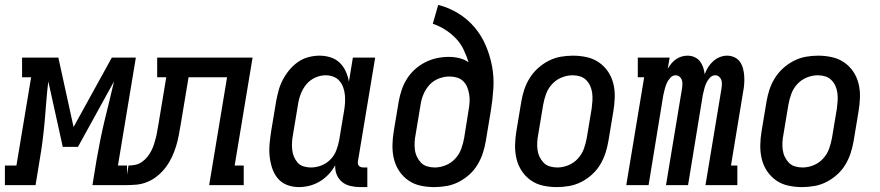

<svg xmlns="http://www.w3.org/2000/svg" viewBox="-67 -755 3587 783"><path d="M-47 0V-80H0L60 -440H23V-520H171L233 -237L389 -520H487L414 -80H451V0H310L327 -104Q334 -144 342 -184Q350 -224 359.5 -263.5Q369 -303 379 -343Q389 -383 398 -423L251 -156H189L130 -423Q125 -383 122 -343Q119 -303 115.5 -263.5Q112 -224 107 -184Q102 -144 95 -104L78 0Z M444 0 457 -80Q471 -80 485.5 -83Q500 -86 512.5 -95Q525 -104 534.5 -116Q544 -128 550.5 -141Q557 -154 561.5 -168Q566 -182 569.5 -196.5Q573 -211 575 -225Q577 -239 580 -253L611 -440H574V-520H963L890 -80H927V0H786L859 -440H702L670 -248Q666 -226 662 -203.5Q658 -181 651 -158.5Q644 -136 634 -114.5Q624 -93 609.5 -73.5Q595 -54 575.5 -38Q556 -22 534 -13Q512 -4 489.5 -2Q467 0 444 0Z M1152 8Q1126 8 1103 -1Q1080 -10 1065 -28.5Q1050 -47 1042.5 -70.5Q1035 -94 1032.5 -118.5Q1030 -143 1032.5 -169Q1035 -195 1039 -221L1059 -341Q1063 -363 1069 -385.5Q1075 -408 1086 -429Q1097 -450 1112.5 -469Q1128 -488 1148 -502Q1168 -516 1191 -522Q1214 -528 1236 -528Q1260 -528 1281.5 -521Q1303 -514 1318.5 -499Q1334 -484 1343 -464Q1352 -444 1356 -422L1372 -520H1463L1393 -99Q1392 -93 1392.5 -88Q1393 -83 1396.5 -79Q1400 -75 1405.5 -73.5Q1411 -72 1416 -72H1431V8H1402Q1382 8 1362.5 3.5Q1343 -1 1328.5 -12.5Q1314 -24 1306.5 -42Q1299 -60 1300 -81Q1289 -61 1273 -44Q1257 -27 1237 -15Q1217 -3 1195 2.5Q1173 8 1152 8ZM1201 -72Q1222 -72 1243 -80Q1264 -88 1280 -104Q1296 -120 1304 -140.5Q1312 -161 1316 -182L1336 -302Q1339 -319 1340 -335.5Q1341 -352 1339.5 -368Q1338 -384 1332.5 -399Q1327 -414 1317 -425.5Q1307 -437 1292 -442.5Q1277 -448 1261 -448Q1239 -448 1217.5 -438Q1196 -428 1181.5 -410Q1167 -392 1159 -370.5Q1151 -349 1148 -327L1128 -207Q1125 -192 1124 -176.5Q1123 -161 1124.5 -145.5Q1126 -130 1131.5 -116.5Q1137 -103 1146.5 -92Q1156 -81 1171 -76.5Q1186 -72 1201 -72Z M1704 8Q1675 8 1647.5 2Q1620 -4 1598 -19.5Q1576 -35 1561 -57.5Q1546 -80 1539.5 -107Q1533 -134 1533.5 -163Q1534 -192 1539 -221L1559 -341Q1563 -364 1571 -388Q1579 -412 1592.5 -433.5Q1606 -455 1625.5 -472.5Q1645 -490 1668 -501.5Q1691 -513 1715 -518Q1739 -523 1763 -523Q1785 -523 1806 -518Q1827 -513 1844 -501Q1835 -529 1823 -554Q1811 -579 1791.5 -599Q1772 -619 1748.5 -634Q1725 -649 1698 -658L1720 -735Q1764 -724 1802 -700.5Q1840 -677 1868 -644Q1896 -611 1913.5 -570.5Q1931 -530 1939.5 -485.5Q1948 -441 1945 -394Q1942 -347 1934 -299L1914 -179Q1910 -155 1902 -130.5Q1894 -106 1880.5 -83.5Q1867 -61 1847 -43Q1827 -25 1803.5 -13Q1780 -1 1754.5 3.5Q1729 8 1704 8ZM1706 -72Q1728 -72 1750.5 -81Q1773 -90 1789.5 -108Q1806 -126 1814 -148Q1822 -170 1826 -193L1844 -306Q1847 -322 1848 -338Q1849 -354 1846.5 -369.5Q1844 -385 1838.5 -399Q1833 -413 1822.5 -423.5Q1812 -434 1797 -438.5Q1782 -443 1766 -443Q1744 -443 1722 -434.5Q1700 -426 1684.5 -409Q1669 -392 1660 -370.5Q1651 -349 1648 -327L1628 -207Q1625 -192 1624 -176Q1623 -160 1625 -144.5Q1627 -129 1633.5 -115.5Q1640 -102 1650 -91.5Q1660 -81 1675 -76.5Q1690 -72 1706 -72Z M2204 8Q2175 8 2147.5 2Q2120 -4 2098 -19.5Q2076 -35 2061 -57.5Q2046 -80 2039.5 -107Q2033 -134 2033.5 -163Q2034 -192 2039 -221L2059 -341Q2063 -365 2071 -389.5Q2079 -414 2093 -436.5Q2107 -459 2127 -477Q2147 -495 2170.5 -507Q2194 -519 2219 -523.5Q2244 -528 2269 -528Q2298 -528 2325.5 -522Q2353 -516 2375.5 -500.5Q2398 -485 2413 -462.5Q2428 -440 2434.5 -413Q2441 -386 2440 -357Q2439 -328 2434 -299L2414 -179Q2410 -155 2402 -130.5Q2394 -106 2380.5 -83.5Q2367 -61 2347 -43Q2327 -25 2303.5 -13Q2280 -1 2254.5 3.5Q2229 8 2204 8ZM2206 -72Q2228 -72 2250.5 -81Q2273 -90 2289.5 -108Q2306 -126 2314 -148Q2322 -170 2326 -193L2346 -313Q2348 -328 2349 -344Q2350 -360 2348 -375.5Q2346 -391 2340 -404.5Q2334 -418 2323.5 -428.5Q2313 -439 2298.5 -443.5Q2284 -448 2268 -448Q2246 -448 2223.5 -439Q2201 -430 2184.5 -412Q2168 -394 2160 -372Q2152 -350 2148 -327L2128 -207Q2125 -192 2124 -176Q2123 -160 2125 -144.5Q2127 -129 2133.5 -115.5Q2140 -102 2150 -91.5Q2160 -81 2175 -76.5Q2190 -72 2206 -72Z M2487 0 2560 -440H2534V-520H2664L2656 -475Q2663 -486 2671 -496Q2679 -506 2690 -513.5Q2701 -521 2713 -524.5Q2725 -528 2737 -528Q2752 -528 2765.5 -522Q2779 -516 2787.5 -505Q2796 -494 2800.5 -480.5Q2805 -467 2807 -452Q2812 -467 2820.5 -480.5Q2829 -494 2841 -505Q2853 -516 2868 -522Q2883 -528 2898 -528Q2914 -528 2928 -521.5Q2942 -515 2950.5 -503Q2959 -491 2963 -476Q2967 -461 2968 -445.5Q2969 -430 2968 -414Q2967 -398 2964 -383L2914 -80H2940V0H2810L2876 -398Q2877 -406 2877 -414.5Q2877 -423 2874 -430.5Q2871 -438 2864.5 -443Q2858 -448 2850 -448Q2837 -448 2827.5 -437.5Q2818 -427 2813 -415.5Q2808 -404 2805 -392Q2802 -380 2799 -367L2739 0H2649L2715 -398Q2716 -406 2716 -414.5Q2716 -423 2713 -430.5Q2710 -438 2703.5 -443Q2697 -448 2688 -448Q2676 -448 2666.5 -437.5Q2657 -427 2652 -415.5Q2647 -404 2644 -392Q2641 -380 2638 -367L2578 0Z M3204 8Q3175 8 3147.5 2Q3120 -4 3098 -19.5Q3076 -35 3061 -57.5Q3046 -80 3039.5 -107Q3033 -134 3033.5 -163Q3034 -192 3039 -221L3059 -341Q3063 -365 3071 -389.5Q3079 -414 3093 -436.5Q3107 -459 3127 -477Q3147 -495 3170.5 -507Q3194 -519 3219 -523.5Q3244 -528 3269 -528Q3298 -528 3325.5 -522Q3353 -516 3375.5 -500.5Q3398 -485 3413 -462.5Q3428 -440 3434.5 -413Q3441 -386 3440 -357Q3439 -328 3434 -299L3414 -179Q3410 -155 3402 -130.5Q3394 -106 3380.5 -83.5Q3367 -61 3347 -43Q3327 -25 3303.5 -13Q3280 -1 3254.5 3.5Q3229 8 3204 8ZM3206 -72Q3228 -72 3250.5 -81Q3273 -90 3289.5 -108Q3306 -126 3314 -148Q3322 -170 3326 -193L3346 -313Q3348 -328 3349 -344Q3350 -360 3348 -375.5Q3346 -391 3340 -404.5Q3334 -418 3323.5 -428.5Q3313 -439 3298.5 -443.5Q3284 -448 3268 -448Q3246 -448 3223.5 -439Q3201 -430 3184.5 -412Q3168 -394 3160 -372Q3152 -350 3148 -327L3128 -207Q3125 -192 3124 -176Q3123 -160 3125 -144.5Q3127 -129 3133.5 -115.5Q3140 -102 3150 -91.5Q3160 -81 3175 -76.5Q3190 -72 3206 -72Z"/></svg>

Font: Iosevka Curly Slab Medium
Style: Italic
Weight: 500
Italic angle: -9°
Monospace: yes
Designer: Belleve Invis
Foundry: Belleve Invis
Version: Version 22.1.2; ttfautohint (v1.8.4)